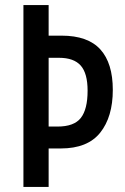

<svg xmlns="http://www.w3.org/2000/svg" viewBox="-20 -734 490 754"><path d="M423 -381Q423 -275 373.5 -213Q324 -151 219 -151H171V0H72V-714H171V-594H222Q325 -594 374 -540Q423 -486 423 -381ZM206 -237Q271 -237 297.5 -271Q324 -305 324 -378Q324 -446 297 -476.5Q270 -507 212 -507H171V-237Z"/></svg>

Font: Noto Sans Sinhala ExtraCondensed Medium
Style: Regular
Weight: 500
Width: 2
Designer: Jelle Bosma - Monotype Design Team
Foundry: Monotype Imaging Inc.
Version: Version 2.006; ttfautohint (v1.8.4.7-5d5b)